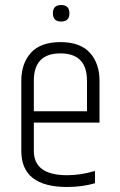

<svg xmlns="http://www.w3.org/2000/svg" viewBox="-20 -741 477 766"><path d="M65 -139V-419Q65 -488 103.5 -530.5Q142 -573 221 -573Q300 -573 338.5 -530.5Q377 -488 377 -419V-252H115V-139Q115 -42 248 -42Q302 -42 359 -59V-10Q308 5 248 5Q65 5 65 -139ZM115 -297H327V-419Q327 -528 221 -528Q115 -528 115 -419ZM257 -688Q257 -655 224 -655Q191 -655 191 -688Q191 -721 224 -721Q257 -721 257 -688Z"/></svg>

Font: Khand Light
Style: Regular
Weight: 300
Designer: Devanagari: Sanchit Sawaria, Jyotish Sonowal; Latin: Satya Rajpurohit
Foundry: Indian Type Foundry
Version: Version 1.101;PS 1.0;hotconv 1.0.78;makeotf.lib2.5.61930; tt